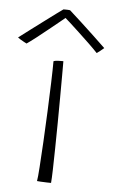

<svg xmlns="http://www.w3.org/2000/svg" viewBox="-92 -704 434 740"><g transform="rotate(5 125.0 -334.0)"><path d="M134 1.5Q130 1.5 117.8 1.2Q105.5 1 93.8 0.2Q82 -0.5 79.5 -1Q82 -14 84.8 -55.5Q87.5 -97 90.8 -154Q94 -211 96.5 -271.5Q99 -332 100.8 -384Q102.5 -436 102.5 -466.5Q105.5 -468 110.5 -468.8Q115.5 -469.5 121 -469.8Q126.5 -470 131.8 -470Q137 -470 140.5 -470Q140.5 -453 140.5 -416Q140.5 -379 140.2 -331Q140 -283 139.5 -231.5Q139 -180 138.2 -132.5Q137.5 -85 136.5 -49.5Q135.5 -14 134 1.5ZM149 -668Q170 -649.5 195.5 -625.8Q221 -602 246.8 -578Q272.5 -554 293 -534Q285 -527 278.5 -522Q272 -517 265.5 -512.5Q253.5 -525.5 232.8 -545.5Q212 -565.5 190 -586Q168 -606.5 151.2 -621.8Q134.5 -637 130.5 -640H138Q134.5 -637 116.8 -622.5Q99 -608 75.2 -588.8Q51.5 -569.5 29 -552Q6.5 -534.5 -7 -525.5Q-10 -527 -17.2 -530.8Q-24.5 -534.5 -31.5 -539Q-38.5 -543.5 -41.5 -546Q-20.5 -562 4.8 -581Q30 -600 54.5 -618.2Q79 -636.5 97.5 -650.2Q116 -664 123.5 -669Q127 -669 131.2 -669Q135.5 -669 140 -668.8Q144.5 -668.5 149 -668Z"/></g></svg>

Font: Grandstander Thin Thin
Style: Regular
Weight: 250
Version: Version 1.200